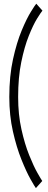

<svg xmlns="http://www.w3.org/2000/svg" viewBox="-20 -774 253 1011"><path d="M169 216.5Q163 209 141 170Q119 131 93 66.5Q67 2 48 -82Q29 -166 29 -263Q29 -374 48.5 -462.2Q68 -550.5 94.2 -613.5Q120.5 -676.5 142.8 -712.2Q165 -748 171 -754.5L203.5 -718Q195.5 -709 175 -675.8Q154.5 -642.5 131.5 -585Q108.5 -527.5 92 -447Q75.5 -366.5 75.5 -263Q75.5 -171 92.8 -93.5Q110 -16 133.5 42.5Q157 101 177 136.2Q197 171.5 202.5 179Z"/></svg>

Font: Imbue 10pt Black
Style: Regular
Weight: 900
Designer: Tyler Finck
Foundry: Etcetera Type Company
Version: Version 1.102; ttfautohint (v1.8.3)